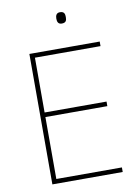

<svg xmlns="http://www.w3.org/2000/svg" viewBox="-98 -1064 745 1035"><g transform="rotate(-10 275.0 -546.5)"><path d="M304 -1000C284 -1000 279 -985 279 -969C279 -952 284 -938 304 -938C328 -938 331 -952 331 -969C331 -985 328 -1000 304 -1000ZM488 -93V-118H129V-457H468V-482H129V-782H488V-807H103V-93Z"/></g></svg>

Font: Noto Sans Telugu UI Thin
Style: Regular
Weight: 100
Designer: Jelle Bosma - Monotype Design Team
Foundry: Monotype Imaging Inc.
Version: Version 2.005